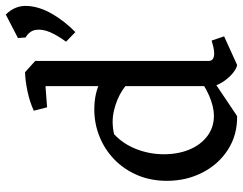

<svg xmlns="http://www.w3.org/2000/svg" viewBox="-110 -734 858 679"><g transform="rotate(-90 319.5 -394.0)"><path d="M249 15Q182 16 130 -17.5Q78 -51 49 -108Q20 -165 20 -233Q20 -291 40.5 -338.5Q61 -386 96.5 -420Q132 -454 177.5 -472Q223 -490 272 -490Q330 -490 372.5 -468Q415 -446 431 -417L388 -344Q372 -370 340.5 -390.5Q309 -411 268.5 -420.5Q228 -430 185 -420Q151 -389 132.5 -342Q114 -295 114 -244Q114 -194 130.5 -154Q147 -114 178 -90.5Q209 -67 250 -67Q282 -67 321.5 -84Q361 -101 407 -138L404 -89ZM430 15Q419 14 403 1.5Q387 -11 373.5 -30Q360 -49 355 -68V-82V-698L404 -735L444 -699V-86Q444 -75 451.5 -70.5Q459 -66 470 -66Q481 -66 493.5 -69Q506 -72 516 -75L531 -31ZM280 -657 268 -704Q298 -718 335.5 -726Q373 -734 404 -735L417 -710L373 -664ZM546 -557 512 -590Q533 -618 545 -645Q557 -672 554 -695.5Q551 -719 527 -733L525 -760L608 -803Q641 -770 638.5 -726.5Q636 -683 610 -638.5Q584 -594 546 -557Z"/></g></svg>

Font: Eczar
Style: Regular
Weight: 400
Designer: Vaibhav Singh
Foundry: Rosetta Type Foundry
Version: Version 2.000